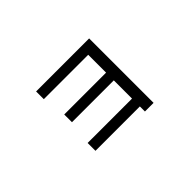

<svg xmlns="http://www.w3.org/2000/svg" viewBox="-75 -843 1150 1150"><g transform="rotate(-45 500.0 -268.0)"><path d="M265.6 -38.1Q265.6 -54.7 265.6 -104.5Q359.4 -104.5 641.6 -104.5Q641.6 -143.6 641.6 -258.8Q552.7 -258.8 287.1 -258.8Q287.1 -275.4 287.1 -324.2Q376 -324.2 641.6 -324.2Q641.6 -362.3 641.6 -475.6Q547.9 -475.6 265.6 -475.6Q265.6 -492.2 265.6 -541Q377.9 -541 714.8 -541Q714.8 -404.3 714.8 4.9Q696.3 4.9 641.6 4.9Q641.6 -5.9 641.6 -38.1Q547.9 -38.1 265.6 -38.1Z"/></g></svg>

Font: Gothic A1
Style: Regular
Weight: 400
Designer: HanYang I&C Co.,Ltd.
Version: Version 2.50